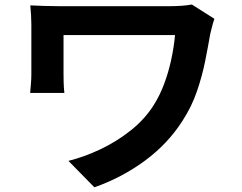

<svg xmlns="http://www.w3.org/2000/svg" viewBox="-20 -751 1040 826"><path d="M902.3 -670.2Q899.7 -662.8 895.8 -649.5Q891.8 -636.2 888.9 -623Q885.9 -609.8 884.1 -602.9Q875.1 -550.9 862.5 -487.6Q849.8 -424.2 827.3 -358.3Q804.8 -292.4 765.3 -231.6Q703.2 -133.7 604.7 -60.6Q506.2 12.5 386 54.8L274.4 -58.9Q341.9 -75.7 411.4 -108.5Q480.9 -141.3 541.9 -189.5Q602.9 -237.7 641.8 -299.6Q667.6 -340.6 686 -389.6Q704.4 -438.6 716.2 -492.4Q728 -546.1 733 -600Q719.7 -600 690.9 -600Q662.1 -600 623.1 -600Q584.1 -600 540.1 -600Q496.1 -600 452.1 -600Q408.1 -600 368.6 -600Q329.1 -600 298.7 -600Q268.3 -600 253.3 -600Q253.3 -590.4 253.3 -574.6Q253.3 -558.8 253.3 -539.4Q253.3 -520 253.3 -500.3Q253.3 -480.6 253.3 -463.1Q253.3 -445.5 253.3 -433.1Q253.3 -422.3 253.8 -398.4Q254.3 -374.5 256.9 -351.2H109.8Q111.8 -374.5 113.3 -394Q114.9 -413.4 114.9 -433.1Q114.9 -448.3 114.9 -476Q114.9 -503.7 114.9 -536.2Q114.9 -568.7 114.9 -598Q114.9 -627.3 114.9 -644.4Q114.9 -664.6 113.6 -686.3Q112.3 -707.9 110.3 -727.9Q134.3 -726.9 166.1 -725.6Q197.8 -724.4 232.5 -724.4Q240.9 -724.4 267.5 -724.4Q294.1 -724.4 332.3 -724.4Q370.5 -724.4 415.3 -724.4Q460.2 -724.4 505.4 -724.4Q550.7 -724.4 592 -724.4Q633.4 -724.4 664.4 -724.4Q695.3 -724.4 710.5 -724.4Q736.3 -724.4 760.9 -726.1Q785.5 -727.9 805.5 -731.5Z"/></svg>

Font: Noto Sans JP
Style: Regular
Weight: 100
Designer: Ryoko NISHIZUKA 西塚涼子 (kana, bopomofo & ideographs); Paul D. Hunt (Latin, Greek & Cyrillic); Sandoll Communications 산돌커뮤니
Foundry: Adobe
Version: Version 2.004;hotconv 1.0.118;makeotfexe 2.5.65603